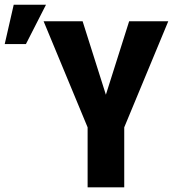

<svg xmlns="http://www.w3.org/2000/svg" viewBox="-131 -802 747 822"><path d="M222.7 -710.9 322.3 -396.5 421.9 -710.9H589.4L400.9 -256.8V0H244.1V-256.8L55.7 -710.9ZM-110.8 -613.3 -72.3 -781.7H65.9L-20 -613.3Z"/></svg>

Font: Roboto Condensed ExtraBold
Style: Regular
Weight: 800
Designer: Christian Robertson
Foundry: Google
Version: Version 3.008; 2023